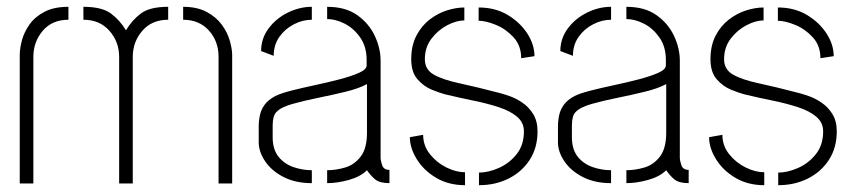

<svg xmlns="http://www.w3.org/2000/svg" viewBox="-20 -539 2498 564"><path d="M330 0V-372Q330 -416 301.5 -448.5Q273 -481 225 -481V-519Q279 -519 305.5 -499.5Q332 -480 350 -450Q368 -480 394 -499.5Q420 -519 474 -519V-481Q426 -481 398 -448.5Q370 -416 370 -372V0ZM38 0V-377Q38 -397 44.5 -421Q51 -445 67 -467.5Q83 -490 111 -504.5Q139 -519 181 -519V-481Q133 -481 105.5 -448.5Q78 -416 78 -372V0ZM622 0V-372Q622 -418 593.5 -449.5Q565 -481 518 -481V-519Q559 -519 587 -504Q615 -489 631.5 -466.5Q648 -444 655 -419.5Q662 -395 662 -377V0Z M896 -1Q848 -1 813 -19Q778 -37 759 -65Q740 -93 740 -121V-167Q740 -184 743.5 -200.5Q747 -217 757.5 -231.5Q768 -246 789 -257Q805 -265 836.5 -273Q868 -281 905.5 -289Q943 -297 977.5 -306Q1012 -315 1034.5 -325Q1057 -335 1057 -347V-363Q1057 -402 1038 -429Q1019 -456 992.5 -469.5Q966 -483 941 -483V-519Q995 -519 1029.5 -494.5Q1064 -470 1081 -433.5Q1098 -397 1098 -361V-74Q1098 -68 1102.5 -54Q1107 -40 1124 -40V-1Q1095 -1 1081.5 -12.5Q1068 -24 1058 -39Q1039 -20 1005 -10.5Q971 -1 941 -1V-39Q967 -39 994 -47Q1021 -55 1039.5 -79Q1058 -103 1058 -149V-292Q1034 -279 995 -269.5Q956 -260 914 -251.5Q872 -243 838.5 -233.5Q805 -224 792 -210Q781 -199 781 -171V-132Q782 -98 799 -77.5Q816 -57 842.5 -48Q869 -39 896 -39ZM784 -375 747 -389Q747 -426 769 -455.5Q791 -485 825.5 -502Q860 -519 896 -519V-481Q869 -481 843 -467.5Q817 -454 800.5 -430.5Q784 -407 784 -375Z M1387 5V-32Q1414 -32 1445 -45.5Q1476 -59 1497.5 -86Q1519 -113 1519 -153Q1519 -179 1499 -196Q1479 -213 1445.5 -224Q1412 -235 1370.5 -243.5Q1329 -252 1287 -262Q1272 -266 1248.5 -275.5Q1225 -285 1206.5 -306Q1188 -327 1188 -365Q1188 -405 1203 -434Q1218 -463 1242 -481.5Q1266 -500 1293 -508.5Q1320 -517 1344 -517V-479Q1321 -479 1294 -465Q1267 -451 1247.5 -425.5Q1228 -400 1228 -365Q1228 -335 1254 -320Q1280 -305 1329 -294.5Q1378 -284 1447 -266Q1459 -263 1477.5 -256.5Q1496 -250 1515 -237Q1534 -224 1546.5 -203.5Q1559 -183 1559 -153Q1559 -105 1536 -69.5Q1513 -34 1474 -14.5Q1435 5 1387 5ZM1346 5Q1298 5 1261.5 -16.5Q1225 -38 1204.5 -71Q1184 -104 1184 -136L1223 -143Q1223 -111 1243 -86Q1263 -61 1291.5 -47Q1320 -33 1346 -33ZM1511 -368Q1511 -405 1488.5 -429.5Q1466 -454 1436.5 -466Q1407 -478 1386 -478V-517Q1435 -517 1471.5 -495Q1508 -473 1529 -440.5Q1550 -408 1550 -374Z M1775 -1Q1727 -1 1692 -19Q1657 -37 1638 -65Q1619 -93 1619 -121V-167Q1619 -184 1622.5 -200.5Q1626 -217 1636.5 -231.5Q1647 -246 1668 -257Q1684 -265 1715.5 -273Q1747 -281 1784.5 -289Q1822 -297 1856.5 -306Q1891 -315 1913.5 -325Q1936 -335 1936 -347V-363Q1936 -402 1917 -429Q1898 -456 1871.5 -469.5Q1845 -483 1820 -483V-519Q1874 -519 1908.5 -494.5Q1943 -470 1960 -433.5Q1977 -397 1977 -361V-74Q1977 -68 1981.5 -54Q1986 -40 2003 -40V-1Q1974 -1 1960.5 -12.5Q1947 -24 1937 -39Q1918 -20 1884 -10.5Q1850 -1 1820 -1V-39Q1846 -39 1873 -47Q1900 -55 1918.5 -79Q1937 -103 1937 -149V-292Q1913 -279 1874 -269.5Q1835 -260 1793 -251.5Q1751 -243 1717.5 -233.5Q1684 -224 1671 -210Q1660 -199 1660 -171V-132Q1661 -98 1678 -77.5Q1695 -57 1721.5 -48Q1748 -39 1775 -39ZM1663 -375 1626 -389Q1626 -426 1648 -455.5Q1670 -485 1704.5 -502Q1739 -519 1775 -519V-481Q1748 -481 1722 -467.5Q1696 -454 1679.5 -430.5Q1663 -407 1663 -375Z M2266 5V-32Q2293 -32 2324 -45.5Q2355 -59 2376.5 -86Q2398 -113 2398 -153Q2398 -179 2378 -196Q2358 -213 2324.5 -224Q2291 -235 2249.5 -243.5Q2208 -252 2166 -262Q2151 -266 2127.5 -275.5Q2104 -285 2085.5 -306Q2067 -327 2067 -365Q2067 -405 2082 -434Q2097 -463 2121 -481.5Q2145 -500 2172 -508.5Q2199 -517 2223 -517V-479Q2200 -479 2173 -465Q2146 -451 2126.5 -425.5Q2107 -400 2107 -365Q2107 -335 2133 -320Q2159 -305 2208 -294.5Q2257 -284 2326 -266Q2338 -263 2356.5 -256.5Q2375 -250 2394 -237Q2413 -224 2425.5 -203.5Q2438 -183 2438 -153Q2438 -105 2415 -69.5Q2392 -34 2353 -14.5Q2314 5 2266 5ZM2225 5Q2177 5 2140.5 -16.5Q2104 -38 2083.5 -71Q2063 -104 2063 -136L2102 -143Q2102 -111 2122 -86Q2142 -61 2170.5 -47Q2199 -33 2225 -33ZM2390 -368Q2390 -405 2367.5 -429.5Q2345 -454 2315.5 -466Q2286 -478 2265 -478V-517Q2314 -517 2350.5 -495Q2387 -473 2408 -440.5Q2429 -408 2429 -374Z"/></svg>

Font: Stick No Bills ExtraLight ExtraLight
Style: Regular
Weight: 250
Version: Version 2.000